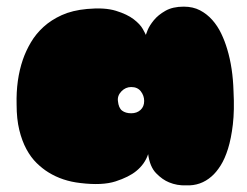

<svg xmlns="http://www.w3.org/2000/svg" viewBox="-20 -540 744 578"><path d="M242 -513Q295 -518 329 -507.5Q363 -497 382.5 -482Q402 -467 410 -452.5Q418 -438 419 -435Q419 -436 424.5 -449.5Q430 -463 443 -479Q456 -495 478 -507.5Q500 -520 533 -520Q561 -520 582 -509Q603 -498 619 -480Q635 -462 646 -439Q657 -416 664 -392Q681 -336 683 -265Q686 -208 681 -165.5Q676 -123 666.5 -92.5Q657 -62 644 -41.5Q631 -21 617 -9Q584 20 540 18Q513 19 489 9Q469 1 450 -18.5Q431 -38 426 -76Q416 -46 390 -25Q368 -7 328 6Q288 19 222 11Q168 5 126 -21Q108 -32 90.5 -49Q73 -66 59.5 -91Q46 -116 38 -149Q30 -182 30 -225Q28 -300 49 -361Q58 -387 73 -412.5Q88 -438 111 -459Q134 -480 166 -494.5Q198 -509 242 -513ZM375 -278Q358 -278 345.5 -265Q333 -252 335 -236Q337 -215 347.5 -207Q358 -199 375 -199Q392 -199 403 -209Q414 -219 414 -236Q414 -252 404 -265Q394 -278 375 -278Z"/></svg>

Font: Sniglet
Style: ExtraBold
Weight: 800
Version: Version 2.000; ttfautohint (v0.95) -l 8 -r 50 -G 200 -x 14 -